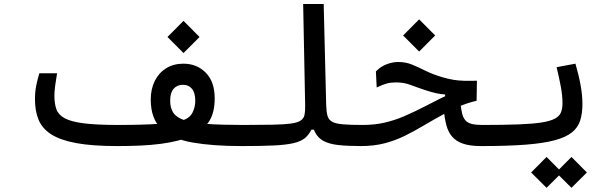

<svg xmlns="http://www.w3.org/2000/svg" viewBox="-20 -713 2970 941"><path d="M556.2 2.9Q432.6 2.9 353.5 -11.7Q274.4 -26.4 230.2 -55.2Q186 -84 168.7 -127Q151.4 -169.9 151.4 -226.6Q151.4 -264.2 158.2 -296.6Q165 -329.1 172.9 -354H259.8Q254.4 -322.8 250.5 -293.9Q246.6 -265.1 246.6 -244.6Q246.6 -206.1 255.9 -178.7Q265.1 -151.4 296.1 -134Q327.1 -116.7 390.4 -108.6Q453.6 -100.6 561 -100.6Q621.6 -100.6 671.9 -102.1Q722.2 -103.5 762 -106.2Q801.8 -108.9 830.3 -113Q858.9 -117.2 875.5 -123Q910.2 -134.8 923.6 -161.4Q937 -188 937 -219.2Q937 -257.8 920.9 -277.6Q904.8 -297.4 877 -297.4Q848.1 -297.4 831.1 -278.1Q814 -258.8 814 -219.7Q814 -183.6 829.6 -160.2Q845.2 -136.7 884.3 -123.8Q923.3 -110.8 993.7 -105.7Q1064 -100.6 1172.9 -100.6Q1200.2 -100.6 1212.9 -89.8Q1225.6 -79.1 1225.6 -51.8Q1225.6 -21 1209.5 -9Q1193.4 2.9 1164.6 2.9Q1023.9 2.9 924.1 -14.4Q824.2 -31.7 771.5 -81.1Q718.8 -130.4 718.8 -225.1Q718.8 -276.4 738.5 -316.2Q758.3 -356 794.2 -378.4Q830.1 -400.9 878.9 -400.9Q944.8 -400.9 988.5 -356.7Q1032.2 -312.5 1032.2 -231Q1032.2 -164.6 1007.8 -123Q983.4 -81.5 925.8 -51.3Q895.5 -35.2 855.5 -24.7Q815.4 -14.2 768.1 -8.1Q720.7 -2 667.2 0.5Q613.8 2.9 556.2 2.9ZM879.4 -453.1 800.8 -531.7 879.4 -610.8 958 -531.7Z M1166 2.9Q1151.9 2.9 1144.8 -11Q1137.7 -24.9 1137.7 -51.3Q1137.7 -80.1 1147.5 -90.3Q1157.2 -100.6 1171.9 -100.6Q1259.3 -100.6 1315.9 -101.8Q1372.6 -103 1405.3 -107.4Q1438 -111.8 1453.4 -122.1Q1468.8 -132.3 1472.4 -149.9Q1476.1 -167.5 1475.6 -195.3L1465.8 -693.4H1566.4L1578.6 -199.7Q1579.6 -166.5 1584.7 -146.7Q1589.8 -127 1606.9 -116.9Q1624 -106.9 1659.9 -103.8Q1695.8 -100.6 1757.8 -100.6Q1794.4 -100.6 1794.4 -51.3Q1794.4 -20.5 1783.9 -8.8Q1773.4 2.9 1752 2.9Q1683.1 2.9 1637.9 -2.2Q1592.8 -7.3 1565.4 -22.2Q1538.1 -37.1 1523.7 -65.4Q1509.3 -93.8 1502 -140.6L1550.8 -158.2L1529.8 -77.6H1506.3Q1493.2 -51.3 1473.4 -35.4Q1453.6 -19.5 1417.5 -11.2Q1381.3 -2.9 1320.8 0Q1260.3 2.9 1166 2.9Z M2337.9 2.9Q2283.7 2.9 2249.5 -8.8Q2215.3 -20.5 2195.8 -43.5Q2176.3 -66.4 2167.5 -100.1Q2158.7 -133.8 2154.8 -177.7L2236.8 -209.5Q2239.7 -177.7 2244.9 -156.7Q2250 -135.7 2261 -123.3Q2272 -110.8 2291.7 -105.7Q2311.5 -100.6 2343.8 -100.6Q2356.4 -100.6 2364.5 -98.1Q2372.6 -95.7 2376.5 -88.4Q2380.4 -81.1 2380.4 -65.9Q2380.4 -24.4 2367.9 -10.7Q2355.5 2.9 2337.9 2.9ZM1748 2.9Q1736.3 2.9 1730 -9.3Q1723.6 -21.5 1723.6 -51.3Q1723.6 -74.7 1732.4 -87.6Q1741.2 -100.6 1757.8 -100.6Q1814.5 -100.6 1863.5 -111.6Q1912.6 -122.6 1962.4 -144Q2012.2 -165.5 2070.8 -195.8Q2110.4 -216.3 2135.7 -229Q2161.1 -241.7 2185.3 -251Q2209.5 -260.3 2244.6 -270.5L2246.1 -237.8L2161.6 -231.9V-250Q2138.7 -251.5 2117.7 -256.1Q2096.7 -260.7 2063.5 -271.5Q2023.9 -284.7 1991.7 -296.9Q1959.5 -309.1 1921.9 -309.1Q1895 -309.1 1875.2 -303.7Q1855.5 -298.3 1826.2 -284.2L1822.3 -362.8Q1845.2 -386.7 1874.5 -397.9Q1903.8 -409.2 1932.1 -409.2Q1968.3 -409.2 1999.3 -396.5Q2030.3 -383.8 2064.9 -366.5Q2099.6 -349.1 2145 -335.4Q2176.3 -326.2 2201.7 -322Q2227.1 -317.9 2254.2 -317.1Q2281.2 -316.4 2317.4 -317.4L2315.9 -219.2Q2291.5 -213.4 2270.5 -206.5Q2249.5 -199.7 2225.3 -189.2Q2201.2 -178.7 2167 -160.2Q2107.9 -128.4 2058.8 -99.1Q2009.8 -69.8 1962.9 -46.9Q1916 -23.9 1864.3 -10.5Q1812.5 2.9 1748 2.9ZM2034.2 -460.4 1955.6 -539.1 2034.2 -618.2 2112.8 -539.1Z M2337.9 2.9Q2328.6 2.9 2325.2 -11.5Q2321.8 -25.9 2321.8 -52.7Q2321.8 -78.6 2328.6 -89.6Q2335.4 -100.6 2343.8 -100.6Q2449.7 -100.6 2520.5 -103.3Q2591.3 -106 2634.5 -112.8Q2677.7 -119.6 2700 -131.8Q2722.2 -144 2729.5 -162.6Q2736.8 -181.2 2736.8 -208Q2736.8 -244.1 2728.5 -288.6Q2720.2 -333 2708 -383.8L2800.3 -400.9Q2816.9 -343.8 2825.7 -294.7Q2834.5 -245.6 2834.5 -203.6Q2834.5 -157.7 2823.7 -123Q2813 -88.4 2783.4 -64.5Q2753.9 -40.5 2698.7 -25.6Q2643.6 -10.7 2555.2 -3.9Q2466.8 2.9 2337.9 2.9ZM2780.8 207.5 2705.1 132.3 2780.8 56.2 2856.4 132.3ZM2658.7 207.5 2583 132.3 2658.7 56.2 2734.4 132.3Z"/></svg>

Font: Cascadia Code
Style: Regular
Weight: 400
Monospace: yes
Designer: Aaron Bell
Foundry: Saja Typeworks
Version: Version 2106.017